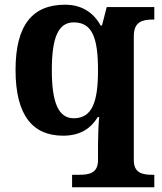

<svg xmlns="http://www.w3.org/2000/svg" viewBox="-20 -566 688 815"><path d="M286 229H635V176H629C585 176 548 169 548 114V-413C548 -474 585 -483 629 -483H635V-536H433L413 -458H407C377 -512 328 -546 256 -546C119 -546 46 -461 46 -269C46 -76 119 10 248 10C323 10 367 -23 395 -69H401C398 -38 396 15 396 49V114C396 169 359 176 315 176H286ZM293 -64C226 -64 200 -135 200 -268C200 -404 226 -471 293 -471C372 -471 396 -405 396 -267C396 -135 372 -64 293 -64Z"/></svg>

Font: Noto Serif Georgian Bold
Style: Regular
Weight: 700
Designer: Monotype Design Team, Akaki Razmadze
Foundry: Google LLC
Version: Version 2.003